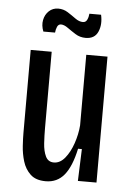

<svg xmlns="http://www.w3.org/2000/svg" viewBox="-52 -750 550 802"><g transform="rotate(5 222.5 -348.5)"><path d="M170 13Q128 13 105.5 -8.5Q83 -30 73.5 -61.5Q64 -93 62 -125.5Q60 -158 60 -180V-528H148V-207Q148 -177 150 -144.5Q152 -112 162.5 -90Q173 -68 197 -68Q223 -68 243.5 -93Q264 -118 277 -156Q290 -194 293 -232V-528H382V0H304L309 -134H293Q277 -59 247.5 -23Q218 13 170 13ZM284 -598Q260 -598 241 -610Q222 -622 206 -633.5Q190 -645 177 -645Q166 -645 161 -633.5Q156 -622 155 -609H106Q96 -634 100.5 -657Q105 -680 121 -695Q137 -710 160 -710Q182 -710 200 -698.5Q218 -687 234.5 -675Q251 -663 267 -663Q279 -663 284.5 -674.5Q290 -686 291 -700H340Q349 -660 335.5 -629Q322 -598 284 -598Z"/></g></svg>

Font: Bricolage Grotesque 10pt Condensed
Style: Regular
Weight: 400
Width: 3
Designer: Mathieu Triay
Foundry: Atelier Triay
Version: Version 1.000; ttfautohint (v1.8.4.7-5d5b);gftools[0.9.29]